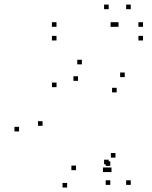

<svg xmlns="http://www.w3.org/2000/svg" viewBox="-20 -795 660 836"><path d="M226 -678.3V-698.3H206V-678.3ZM226 -618.8V-638.8H206V-618.8ZM602.7 -618.8V-638.8H582.7V-618.8ZM602.7 -678.3V-698.3H582.7V-678.3ZM496 -678.3V-698.3H476V-678.3ZM481.5 -678.3V-698.3H461.5V-678.3ZM460.2 -72.7V-92.7H440.2V-72.7ZM460.2 10V-10H440.2V10ZM549.3 10V-10H529.3V10ZM549.3 -755V-775H529.3V-755ZM453.2 -755V-775H433.2V-755ZM453.2 -79.7V-99.7H433.2V-79.7ZM272.2 21.5V1.5H252.2V21.5ZM448.3 -45.8V-65.8H428.3V-45.8ZM465.5 -45.8V-65.8H445.5V-45.8ZM482.8 -108.7V-128.7H462.8V-108.7ZM310.8 -54V-74H290.8V-54ZM165.3 -247.3V-267.3H145.3V-247.3ZM226.2 -415.5V-435.5H206.2V-415.5ZM319.8 -443V-463H299.8V-443ZM488 -392.7V-412.7H468V-392.7ZM523.2 -459.3V-479.3H503.2V-459.3ZM336.5 -514.8V-534.8H316.5V-514.8ZM63 -222.7V-242.7H43V-222.7Z"/></svg>

Font: Monaspace Argon Dots Var
Style: Regular
Weight: 400
Designer: Riley Cran and the Lettermatic Team
Version: Version 1.100 (Monaspace Argon Dots)